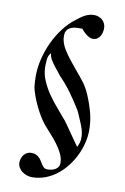

<svg xmlns="http://www.w3.org/2000/svg" viewBox="-98 -774 659 1012"><g transform="rotate(10 232.0 -267.5)"><path d="M114.7 -406.2Q114.7 -367.2 130.1 -331.1Q145.5 -294.9 168.5 -261.7Q191.4 -228.5 218.5 -197.8Q245.6 -167 268.6 -138.7Q277.8 -126 290.5 -107.7Q303.2 -89.4 315.9 -71Q328.6 -52.7 339.1 -37.8Q349.6 -22.9 354 -17.1Q360.8 -31.2 364.3 -42.5Q367.7 -53.7 367.7 -68.4Q367.7 -84 364.5 -99.4Q361.3 -114.7 355.5 -129.4Q352.5 -137.2 347.2 -150.1Q341.8 -163.1 336.4 -175.5Q331.1 -188 326.7 -197.5Q322.3 -207 321.3 -208.5Q296.9 -248.5 266.6 -290.8Q236.3 -333 202.1 -367.7Q194.8 -377.4 184.8 -389.4Q174.8 -401.4 165 -414.1Q155.3 -426.8 147.2 -439.2Q139.2 -451.7 136.2 -461.9Q133.3 -470.7 133.3 -478Q131.3 -478 129.2 -475.3Q127 -472.7 126 -471.2Q117.7 -458 116.2 -439.9Q114.7 -421.9 114.7 -406.2ZM68.4 116.7Q68.4 105 72.3 94Q76.2 83 83 74.5Q89.8 65.9 99.9 60.8Q109.9 55.7 121.6 55.7Q137.7 55.7 148.4 61Q159.2 66.4 166.5 74.2Q173.8 82 179.2 91.3Q184.6 100.6 189.9 108.4Q195.3 116.2 201.9 121.6Q208.5 127 218.8 127Q230.5 127 241.9 124.5Q253.4 122.1 262.2 116.7Q271 111.3 276.6 102.8Q282.2 94.2 282.2 82Q282.2 57.1 270 32Q257.8 6.8 240.2 -16.6Q222.7 -40 203.1 -61Q183.6 -82 168.9 -99.6Q154.3 -116.7 140.1 -140.1Q126 -163.6 113.5 -189.2Q101.1 -214.8 91.6 -240.7Q82 -266.6 77.6 -288.1Q75.7 -303.7 75 -318.4Q74.2 -333 74.2 -347.2Q74.2 -391.6 85.4 -438.2Q96.7 -484.9 116.9 -528.6Q137.2 -572.3 166 -610.4Q194.8 -648.4 230 -674.8Q239.7 -682.6 250.2 -690.2Q260.7 -697.8 272 -703.9Q283.2 -710 295.7 -713.6Q308.1 -717.3 321.3 -717.3Q334.5 -717.3 346.2 -712.9Q357.9 -708.5 366.5 -700.7Q375 -692.9 380.1 -681.9Q385.3 -670.9 385.3 -657.2Q385.3 -646.5 382.6 -635Q379.9 -623.5 374 -614Q368.2 -604.5 358.6 -598.4Q349.1 -592.3 335.4 -592.3Q326.2 -592.3 316.9 -597.2Q307.6 -602.1 299.1 -608.6Q290.5 -615.2 283.7 -622.6Q276.9 -629.9 272.9 -635.3H252.4Q238.3 -635.3 225.8 -632.6Q213.4 -629.9 203.9 -623.8Q194.3 -617.7 189 -607.4Q183.6 -597.2 183.6 -582Q183.6 -563.5 189.5 -545.4Q195.3 -527.3 206.1 -510.3Q221.7 -485.8 238 -464.4Q254.4 -442.9 272 -422.4Q297.9 -392.1 319.8 -364Q341.8 -335.9 357.4 -299.8Q377.4 -252.9 389.4 -208Q401.4 -163.1 401.4 -114.3Q401.4 -80.6 392.8 -45.7Q384.3 -10.7 368.2 22.2Q352.1 55.2 329.3 84.2Q306.6 113.3 278.3 135Q250 156.7 216.6 169.2Q183.1 181.6 146 181.6Q133.3 181.6 119.4 177Q105.5 172.4 94.2 164.1Q83 155.8 75.7 143.6Q68.4 131.3 68.4 116.7Z"/></g></svg>

Font: IM FELL French Canon SC
Style: Regular
Weight: 400
Designer: Igino Marini
Foundry: Igino Marini
Version: 3.00